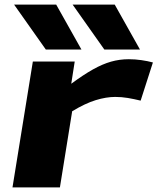

<svg xmlns="http://www.w3.org/2000/svg" viewBox="-20 -810 681 830"><path d="M303 -544 288 -448Q341 -487 382 -510Q423 -533 460 -543.5Q497 -554 537 -554Q564 -554 591.5 -550Q619 -546 641 -540L588 -375Q559 -382 532.5 -386.5Q506 -391 478 -391Q439 -391 393.5 -377Q348 -363 292 -329L239 0H34L122 -544ZM178 -596 41 -790H223L332 -596ZM431 -596 294 -790H476L585 -596Z"/></svg>

Font: Georama ExtraExtended
Style: Bold Italic
Weight: 700
Width: 8
Italic angle: -9°
Designer: Jean-Baptiste Levee
Foundry: Production Type
Version: Version 1.000